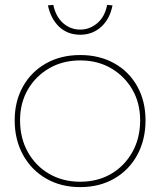

<svg xmlns="http://www.w3.org/2000/svg" viewBox="-20 -755 655 785"><path d="M40 -263Q40 -341 74 -401.5Q108 -462 168.5 -496Q229 -530 308 -530Q387 -530 447.5 -496Q508 -462 541.5 -401.5Q575 -341 575 -263Q575 -184 541.5 -122Q508 -60 447.5 -25Q387 10 308 10Q229 10 168.5 -25Q108 -60 74 -122Q40 -184 40 -263ZM553 -263Q553 -334 521 -389Q489 -444 434 -476Q379 -508 308 -508Q237 -508 181.5 -476Q126 -444 94 -389Q62 -334 62 -263Q62 -190 94 -133Q126 -76 181.5 -44Q237 -12 308 -12Q379 -12 434 -44Q489 -76 521 -133Q553 -190 553 -263ZM176 -733 198 -735Q208 -687 238 -660.5Q268 -634 308 -634Q347 -634 378 -660.5Q409 -687 418 -735L440 -733Q429 -677 393.5 -645Q358 -613 308 -613Q257 -613 222.5 -645Q188 -677 176 -733Z"/></svg>

Font: Mach Thin
Style: Regular
Weight: 250
Version: Version 1.002